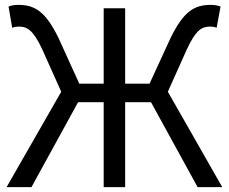

<svg xmlns="http://www.w3.org/2000/svg" viewBox="-20 -767 938 787"><path d="M668 -391 746 -565C784 -647 809 -658 842 -658C849 -658 860 -657 868 -653L884 -740C873 -745 858 -747 844 -747C778 -747 733 -722 679 -611L593 -424H493V-733H405V-424H305L220 -611C166 -722 121 -747 55 -747C41 -747 25 -745 15 -740L30 -653C39 -657 50 -658 57 -658C89 -658 115 -647 153 -565L231 -391L7 0H109L300 -348H405V0H493V-348H599L790 0H891Z"/></svg>

Font: Noto Sans JP Regular
Style: Regular
Weight: 400
Designer: Ryoko NISHIZUKA (kana & ideographs); Paul D. Hunt (Latin, Greek & Cyrillic); Wenlong ZHANG (bopomofo); Sandoll Communica
Foundry: Adobe Systems Incorporated
Version: Version 1.004;PS 1.004;hotconv 1.0.82;makeotf.lib2.5.63406